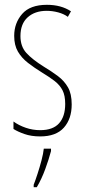

<svg xmlns="http://www.w3.org/2000/svg" viewBox="-20 -557 352 798"><path d="M278 -123Q278 -63 245.5 -26.5Q213 10 147 10Q110 10 81.5 0Q53 -10 36 -21V-52Q58 -36 87 -26Q116 -16 147 -16Q200 -16 225.5 -44.5Q251 -73 251 -125Q251 -160 240 -181.5Q229 -203 208 -219.5Q187 -236 157 -254Q123 -275 96.5 -295.5Q70 -316 54.5 -342.5Q39 -369 39 -408Q39 -461 72 -499Q105 -537 175 -537Q234 -537 275 -510L262 -487Q246 -499 222 -505.5Q198 -512 174 -512Q125 -512 95 -485Q65 -458 65 -407Q65 -364 89.5 -337Q114 -310 162 -280Q195 -260 221 -240.5Q247 -221 262.5 -194Q278 -167 278 -123ZM192 71Q183 105 168 146Q153 187 133 221H120V211Q127 193 136 165.5Q145 138 152.5 109.5Q160 81 162 61H192Z"/></svg>

Font: Noto Sans Thai Looped ExtraCondensed Thin
Style: Regular
Weight: 100
Width: 2
Designer: Sasikarn Vongin, Ben Mitchell
Foundry: The Fontpad Ltd
Version: Version 1.001; ttfautohint (v1.8.4.7-5d5b)